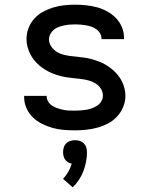

<svg xmlns="http://www.w3.org/2000/svg" viewBox="-20 -548 640 819"><path d="M299 8Q275 8 251 6Q227 4 204 -2.5Q181 -9 159 -20Q137 -31 120 -47.5Q103 -64 93 -86.5Q83 -109 83 -133V-139H179V-137Q179 -125 186 -114Q193 -103 203.5 -96.5Q214 -90 226 -86Q238 -82 250 -79.5Q262 -77 274.5 -76.5Q287 -76 299 -76Q312 -76 324.5 -77Q337 -78 349 -80Q361 -82 373 -86.5Q385 -91 395.5 -98Q406 -105 412.5 -116.5Q419 -128 419 -140Q419 -156 410 -170Q401 -184 387 -192.5Q373 -201 357.5 -205Q342 -209 326 -211Q310 -213 294.5 -214.5Q279 -216 263 -218.5Q247 -221 231.5 -225.5Q216 -230 201.5 -236Q187 -242 173 -250.5Q159 -259 147 -269.5Q135 -280 125 -292.5Q115 -305 108 -319.5Q101 -334 97 -349.5Q93 -365 93 -381Q93 -405 101.5 -427.5Q110 -450 126 -468Q142 -486 163 -497.5Q184 -509 207 -516Q230 -523 253.5 -525.5Q277 -528 301 -528Q324 -528 347.5 -525.5Q371 -523 393.5 -517Q416 -511 437 -499.5Q458 -488 474.5 -471Q491 -454 500 -432Q509 -410 509 -387V-381H413V-383Q413 -395 407 -405.5Q401 -416 391.5 -423Q382 -430 370.5 -434Q359 -438 347.5 -440Q336 -442 324.5 -443Q313 -444 301 -444Q289 -444 277 -443Q265 -442 253.5 -439.5Q242 -437 230.5 -433Q219 -429 210 -421.5Q201 -414 195 -403Q189 -392 189 -380Q189 -364 198 -350.5Q207 -337 220.5 -328Q234 -319 249.5 -315Q265 -311 281 -309Q297 -307 313 -305.5Q329 -304 344.5 -301.5Q360 -299 375.5 -294.5Q391 -290 406 -284Q421 -278 434.5 -269.5Q448 -261 460.5 -250.5Q473 -240 483 -227.5Q493 -215 500 -201Q507 -187 511 -171Q515 -155 515 -139Q515 -115 505.5 -92Q496 -69 479.5 -51Q463 -33 441 -21.5Q419 -10 395.5 -3.5Q372 3 347.5 5.5Q323 8 299 8ZM290 251 249 215Q262 201 271.5 184.5Q281 168 286 150Q278 149 270.5 144.5Q263 140 258 133Q253 126 251 117.5Q249 109 249 101Q249 91 252 81Q255 71 262.5 63.5Q270 56 280 53Q290 50 300 50Q310 50 320 53Q330 56 337.5 63.5Q345 71 348 81Q351 91 351 101Q351 122 347 142.5Q343 163 335.5 182.5Q328 202 316.5 219.5Q305 237 290 251Z"/></svg>

Font: Iosevka Fixed Curly Md Ex
Style: Regular
Weight: 500
Width: 7
Monospace: yes
Designer: Belleve Invis
Foundry: Belleve Invis
Version: Version 30.1.2